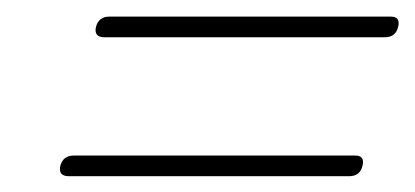

<svg xmlns="http://www.w3.org/2000/svg" viewBox="-20 -462 512 237"><path d="M98.5 -429Q102 -441.5 115 -441.5H462.5Q474.5 -441.5 471.5 -429Q468.5 -416 455 -416H109Q95.5 -416 98.5 -429ZM54.5 -257.5Q58 -270 71 -270H418.5Q430.5 -270 427.5 -257.5Q424.5 -244.5 411 -244.5H65Q51.5 -244.5 54.5 -257.5Z"/></svg>

Font: Fraunces 144pt S050 Light
Style: Italic
Weight: 300
Italic angle: -16°
Version: Version 1.000; ttfautohint (v1.8.3)